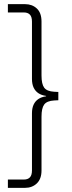

<svg xmlns="http://www.w3.org/2000/svg" viewBox="-20 -725 346 925"><path d="M18 180V140H95Q114 140 124 129.5Q134 119 134 96V-179Q134 -204 142 -221Q150 -238 165 -248Q180 -258 202 -261V-263Q180 -266 165 -276Q150 -286 142 -303Q134 -320 134 -345V-621Q134 -644 124 -654.5Q114 -665 95 -665H18V-705H101Q135 -705 157.5 -684Q180 -663 180 -621V-361Q180 -320 193 -302.5Q206 -285 241 -283L261 -282V-242L241 -241Q206 -239 193 -221.5Q180 -204 180 -163V96Q180 137 157.5 158.5Q135 180 101 180Z"/></svg>

Font: Nunito Sans 7pt Condensed ExtraLight
Style: Regular
Weight: 250
Width: 3
Designer: Vernon Adams
Foundry: Vernon Adams
Version: Version 3.101;gftools[0.9.27]